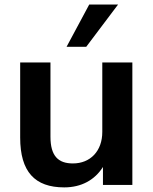

<svg xmlns="http://www.w3.org/2000/svg" viewBox="-20 -814 675 845"><path d="M262.7 10.7C338.4 10.7 397 -22 433.1 -79.1V0H562.5V-539.1H430.2V-233.4C430.2 -148.9 377.4 -94.7 300.8 -94.7C235.8 -94.7 202.1 -127.9 202.1 -212.4V-539.1H68.8V-208.5C68.8 -58.1 133.3 10.7 262.7 10.7ZM359.4 -607.9 499.5 -793.9H372.6L272.9 -607.9Z"/></svg>

Font: Winston SemiBold
Style: Regular
Weight: 600
Designer: Vernon Adams, Kim Jin-seong, David Berlow, Cristiano Sobral
Foundry: The Winston Project Authors
Version: Version 3.004